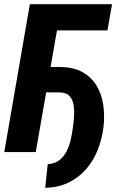

<svg xmlns="http://www.w3.org/2000/svg" viewBox="-20 -731 585 923"><path d="M518.6 -710.9 496.6 -585H253.9L151.9 0H0.5L123.5 -710.9ZM136.7 -287.6 158.7 -409.2 274.9 -408.7Q336.4 -407.2 377.9 -383.5Q419.4 -359.9 443.6 -320.1Q467.8 -280.3 475.8 -229.7Q483.9 -179.2 478 -124.5Q471.2 -64.9 450.4 -12Q429.7 41 394.3 81.8Q358.9 122.6 309.8 146.5Q260.7 170.4 197.3 171.9L209.5 58.1Q243.2 56.2 265.1 39.3Q287.1 22.5 300 -3.4Q313 -29.3 319.8 -58.8Q326.7 -88.4 330.1 -115.7Q333.5 -137.2 335.7 -165.8Q337.9 -194.3 334.5 -221.4Q331.1 -248.5 316.4 -266.8Q301.8 -285.2 269.5 -286.6Z"/></svg>

Font: Roboto Condensed ExtraBold
Style: Italic
Weight: 800
Italic angle: -12°
Designer: Christian Robertson
Foundry: Google
Version: Version 3.008; 2023